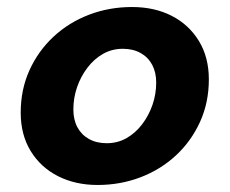

<svg xmlns="http://www.w3.org/2000/svg" viewBox="-20 -512 654 547"><path d="M356 -492Q420 -492 469 -467Q518 -442 546.5 -395.5Q575 -349 575 -286Q575 -220 550 -165Q525 -110 481.5 -69.5Q438 -29 380.5 -7Q323 15 258 15Q195 15 145.5 -10Q96 -35 67.5 -81.5Q39 -128 39 -191Q39 -257 64 -312Q89 -367 132.5 -407.5Q176 -448 233.5 -470Q291 -492 356 -492ZM284 -104Q315 -104 340.5 -118.5Q366 -133 385 -158Q404 -183 414.5 -213.5Q425 -244 425 -277Q425 -306 413.5 -327.5Q402 -349 380.5 -361Q359 -373 330 -373Q299 -373 273.5 -358.5Q248 -344 229 -319Q210 -294 199.5 -263.5Q189 -233 189 -200Q189 -171 200.5 -149.5Q212 -128 233.5 -116Q255 -104 284 -104Z"/></svg>

Font: Intel One Mono Light
Style: Italic
Weight: 300
Italic angle: -16°
Monospace: yes
Designer: Fred Shallcrass
Foundry: Frere-Jones Type LLC
Version: Version 1.004